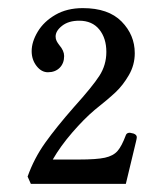

<svg xmlns="http://www.w3.org/2000/svg" viewBox="-20 -759 399 473"><path d="M48 -324Q64 -369 91.5 -407.5Q119 -446 162 -495Q208 -546 225 -572.5Q242 -599 242 -631Q242 -665 224.5 -686.5Q207 -708 175 -708Q149 -708 133 -695.5Q117 -683 117 -669Q117 -663 119.5 -658Q122 -653 126 -648Q138 -634 138 -621Q138 -603 127 -592Q116 -581 98 -581Q82 -581 70 -596.5Q58 -612 58 -633Q58 -656 73 -681Q88 -706 116.5 -722.5Q145 -739 184 -739Q247 -739 279.5 -706Q312 -673 312 -628Q312 -599 297.5 -574Q283 -549 265 -532Q247 -515 213 -488Q187 -466 158 -432.5Q129 -399 110 -366H174Q218 -366 238.5 -370.5Q259 -375 269.5 -387Q280 -399 290 -426Q292 -432 300 -432L309 -430Q317 -427 317 -421Q317 -418 315 -410L290 -306H56Z"/></svg>

Font: Shippori Mincho Medium
Style: Regular
Weight: 500
Designer: FONTDASU
Foundry: FONTDASU / Google Inc. / but / Adobe
Version: Version 3.110; ttfautohint (v1.8.3)